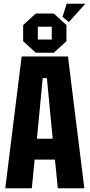

<svg xmlns="http://www.w3.org/2000/svg" viewBox="-20 -1000 476 1020"><path d="M8 0 95 -700H341L428 0H287L272 -152H164L149 0ZM176 -263H260L229 -585H207ZM103 -781V-867L170 -928H266L333 -867V-781L266 -720H170ZM181 -790H255V-858H181ZM346 -883 312 -910 334 -980H433Z"/></svg>

Font: Tektur Condensed SemiBold
Style: Regular
Weight: 600
Width: 3
Designer: Adam Jagosz
Foundry: Adam Jagosz
Version: Version 1.005;gftools[0.9.30]